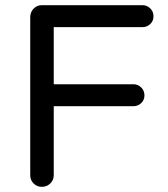

<svg xmlns="http://www.w3.org/2000/svg" viewBox="-20 -718 650 743"><path d="M188 -613V-392H496Q514 -392 526.5 -379.5Q539 -367 539 -349Q539 -331 526.5 -319Q514 -307 496 -307H188V-40Q188 -21 174.5 -8Q161 5 142 5Q123 5 110 -8Q97 -21 97 -40V-652Q97 -671 110 -684.5Q123 -698 142 -698H531Q549 -698 561.5 -685.5Q574 -673 574 -655Q574 -637 561.5 -625Q549 -613 531 -613Z"/></svg>

Font: Varela Round
Style: Regular
Weight: 400
Designer: Joe Prince
Foundry: Joe Prince
Version: Version 1.000